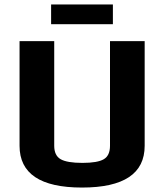

<svg xmlns="http://www.w3.org/2000/svg" viewBox="-20 -834 739 864"><path d="M631 -649H475V-178C475 -148.7 465.7 -128.5 447 -117.5C428.3 -106.5 396.3 -101 351 -101C305 -101 272.3 -106.5 253 -117.5C233.7 -128.5 224 -148.7 224 -178V-649H68V-178C68 -52.7 161.7 10 349 10C537 10 631 -52.7 631 -178ZM488 -725V-814H210V-725Z"/></svg>

Font: Play
Style: Bold
Weight: 700
Designer: Jonas Hecksher
Foundry: Jonas Hecksher, Playtypeª, e-types AS
Version: Version 1.002